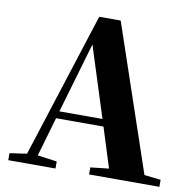

<svg xmlns="http://www.w3.org/2000/svg" viewBox="-83 -834 926 917"><g transform="rotate(10 380.5 -375.0)"><path d="M16 0V-34L99 -46L325 -750H429L669 -43L749 -34V0H408V-34L497 -44L436 -237H206L151 -47L245 -34V0ZM216 -272H425L316 -614Z"/></g></svg>

Font: GenRyuMin TW H
Style: Regular
Weight: 900
Version: Version 1.501;PS 1;hotconv 16.6.51;makeotf.lib2.5.65220